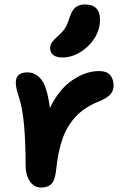

<svg xmlns="http://www.w3.org/2000/svg" viewBox="-20 -830 556 862"><path d="M165 12Q133 12 114 -16Q95 -44 95 -88Q95 -189 88 -268Q81 -347 64 -397Q56 -422 53.5 -434.5Q51 -447 51 -461Q51 -481 63.5 -493Q76 -505 103 -505Q141 -505 166.5 -471.5Q192 -438 204 -345Q245 -430 305.5 -470.5Q366 -511 424 -511Q459 -511 474.5 -493Q490 -475 490 -445Q490 -423 476 -407Q462 -391 430 -377Q360 -350 319.5 -306Q279 -262 259.5 -203.5Q240 -145 233 -75Q228 -22 211.5 -5Q195 12 165 12ZM260 -572Q232 -572 218.5 -583.5Q205 -595 205 -613Q205 -629 214 -641Q223 -653 240 -668Q264 -689 274.5 -707.5Q285 -726 294 -756Q305 -788 321.5 -799Q338 -810 361 -810Q429 -810 429 -742Q429 -697 404 -658Q379 -619 340 -595.5Q301 -572 260 -572Z"/></svg>

Font: Shantell Sans Normal
Style: Regular
Weight: 600
Designer: Stephen Nixon, Anya Danilova, Shantell Martin
Foundry: Arrow Type
Version: Version 1.009;[a7da0bfa3]